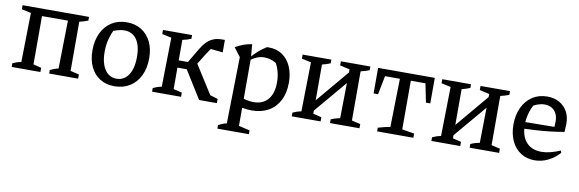

<svg xmlns="http://www.w3.org/2000/svg" viewBox="-50 -896 4486 1488"><g transform="rotate(10 2193.0 -151.5)"><path d="M34 0V-29Q49 -36 65 -41.5Q81 -47 101 -51L108 -438L34 -454V-486H557V-457Q541 -451 524.5 -445.5Q508 -440 489 -436V-49L557 -33V0H329V-28Q344 -34 358.5 -40.5Q373 -47 394 -51L401 -429H197V-49L260 -33V0Z M842 9Q777 9 729 -21Q681 -51 654.5 -106Q628 -161 628 -236Q628 -314 656 -372.5Q684 -431 735 -463.5Q786 -496 854 -496Q920 -496 969 -465.5Q1018 -435 1045 -380Q1072 -325 1072 -251Q1072 -172 1043.5 -113.5Q1015 -55 963.5 -23Q912 9 842 9ZM849 -51Q888 -51 916.5 -73.5Q945 -96 961 -139.5Q977 -183 977 -245Q977 -305 961.5 -346.5Q946 -388 916.5 -409.5Q887 -431 846 -431Q820 -431 788.5 -421.5Q757 -412 717 -393L770 -430Q747 -386 735 -340Q723 -294 723 -241Q723 -180 739 -137.5Q755 -95 783 -73Q811 -51 849 -51Z M1139 0V-29Q1154 -36 1171 -42Q1188 -48 1206 -51L1213 -438L1139 -454V-486H1368V-457Q1338 -444 1300 -436V-49L1367 -33V0ZM1260 -218V-275H1412V-218ZM1509 0 1357 -244 1431 -299 1602 -29 1580 -54 1649 -33V0ZM1417 -228 1354 -244 1439 -387Q1458 -420 1480.5 -443.5Q1503 -467 1532.5 -480Q1562 -493 1603 -493Q1608 -493 1613.5 -493Q1619 -493 1625 -493V-395L1512 -407L1555 -431Q1542 -422 1528 -402.5Q1514 -383 1499 -360Z M1923 9Q1889 9 1851 2Q1813 -5 1771 -18L1790 -87Q1833 -72 1866.5 -64.5Q1900 -57 1926 -57Q2000 -57 2040 -104.5Q2080 -152 2080 -239Q2080 -286 2068 -328Q2056 -370 2032 -406L2081 -360Q2017 -413 1950 -413Q1896 -413 1840 -371V-395Q1867 -426 1895 -450Q1923 -474 1955 -494Q1959 -495 1963.5 -495Q1968 -495 1971 -495Q2033 -495 2078 -464Q2123 -433 2147 -378Q2171 -323 2171 -253Q2171 -171 2140.5 -112Q2110 -53 2054.5 -22Q1999 9 1923 9ZM1687 194V166Q1701 159 1715.5 152.5Q1730 146 1752 141L1762 -382L1709 -451Q1741 -469 1773 -481Q1805 -493 1839 -497L1848 -391V144L1935 164V194Z M2358 -25 2354 -101 2659 -463V-381ZM2238 0V-29Q2253 -36 2269 -41.5Q2285 -47 2305 -51L2312 -438L2238 -454V-486H2464V-457Q2449 -451 2433 -445.5Q2417 -440 2399 -436V-49L2465 -33V0ZM2539 0V-29Q2556 -37 2574.5 -42.5Q2593 -48 2610 -51L2616 -436L2539 -454V-486H2771V-457Q2742 -445 2703 -436V-49L2771 -33V0Z M3278 -486V-285H3244L3214 -432H3099V-49L3195 -33V0H2910V-29Q2934 -36 2958 -42Q2982 -48 3005 -51L3013 -432H2896L2867 -285H2832V-486Z M3457 -25 3453 -101 3758 -463V-381ZM3337 0V-29Q3352 -36 3368 -41.5Q3384 -47 3404 -51L3411 -438L3337 -454V-486H3563V-457Q3548 -451 3532 -445.5Q3516 -440 3498 -436V-49L3564 -33V0ZM3638 0V-29Q3655 -37 3673.5 -42.5Q3692 -48 3709 -51L3715 -436L3638 -454V-486H3870V-457Q3841 -445 3802 -436V-49L3870 -33V0Z M4149 9Q4087 9 4040 -21.5Q3993 -52 3967 -107.5Q3941 -163 3941 -236Q3941 -312 3968.5 -370.5Q3996 -429 4046 -462Q4096 -495 4163 -495Q4218 -495 4258.5 -472Q4299 -449 4321.5 -408.5Q4344 -368 4344 -313L4341 -248Q4282 -238 4228.5 -232Q4175 -226 4119 -222.5Q4063 -219 3995 -217L3996 -270L4257 -273L4259 -316Q4259 -369 4230.5 -400Q4202 -431 4153 -431Q4132 -431 4110 -424.5Q4088 -418 4067 -407Q4048 -371 4038 -331Q4028 -291 4028 -251Q4028 -161 4071 -113Q4114 -65 4190 -65Q4255 -65 4338 -101L4344 -84Q4302 -38 4252 -14.5Q4202 9 4149 9Z"/></g></svg>

Font: Piazzolla 24pt Medium
Style: Regular
Weight: 500
Designer: Juan Pablo del Peral
Foundry: Huerta Tipografica
Version: Version 2.005